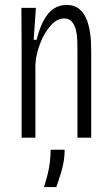

<svg xmlns="http://www.w3.org/2000/svg" viewBox="-20 -560 456 781"><path d="M68 0V-362L67 -528H126L117 -398H129Q141 -447 158.5 -478.5Q176 -510 199 -525Q222 -540 251 -540Q280 -540 299 -526Q318 -512 328.5 -489.5Q339 -467 344 -441Q349 -415 350 -391Q351 -367 351 -348V0H295V-350Q295 -369 294.5 -392.5Q294 -416 289 -437Q284 -458 272.5 -471.5Q261 -485 241 -485Q212 -485 186.5 -456.5Q161 -428 144 -385Q127 -342 124 -298V0ZM159 201Q178 140 182 107Q186 74 186 49H243Q243 92 230.5 134.5Q218 177 209 201Z"/></svg>

Font: Bricolage Grotesque Condensed ExtraLight
Style: Regular
Weight: 250
Width: 3
Designer: Mathieu Triay
Foundry: Atelier Triay
Version: Version 1.000;gftools[0.9.30]